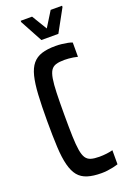

<svg xmlns="http://www.w3.org/2000/svg" viewBox="-168 -936 664 999"><g transform="rotate(-20 164.0 -436.5)"><path d="M212 8Q166 8 134.5 -2Q103 -12 84 -35Q65 -58 54.5 -98.5Q44 -139 41 -199Q38 -259 38 -344Q38 -428 41.5 -488.5Q45 -549 55 -589Q65 -629 84.5 -652.5Q104 -676 135 -686Q166 -696 212 -696Q229 -696 246.5 -694Q264 -692 279 -689Q294 -686 303 -682V-603Q292 -606 279 -608Q266 -610 253.5 -611Q241 -612 230 -612Q202 -612 184 -606.5Q166 -601 156 -586Q146 -571 141 -541.5Q136 -512 134.5 -464Q133 -416 133 -344Q133 -272 134.5 -224Q136 -176 141 -146.5Q146 -117 156 -102Q166 -87 184 -81.5Q202 -76 230 -76Q251 -76 271 -78.5Q291 -81 305 -85V-7Q293 -3 277 0.5Q261 4 244.5 6Q228 8 212 8ZM154 -750 87 -874V-881H150L201 -797L253 -881H316V-874L248 -750Z"/></g></svg>

Font: Saira ExtraCondensed SemiBold
Style: Regular
Weight: 600
Width: 2
Designer: Hector Gatti with collaboration of the Omnibus-Type team
Foundry: Omnibus-Type
Version: Version 1.101